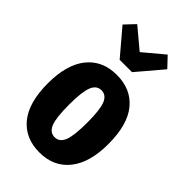

<svg xmlns="http://www.w3.org/2000/svg" viewBox="-247 -889 989 989"><g transform="rotate(45 247.0 -395.0)"><path d="M468 -265Q468 -130 409.5 -56.5Q351 17 247 17Q143 17 84.5 -54.5Q26 -126 26 -266Q26 -403 84.5 -475.5Q143 -548 247 -548Q351 -548 409.5 -477Q468 -406 468 -265ZM181 -266Q181 -170 196.5 -132Q212 -94 247 -94Q282 -94 297.5 -132.5Q313 -171 313 -265Q313 -360 297.5 -398Q282 -436 247 -436Q212 -436 196.5 -397.5Q181 -359 181 -266ZM358 -807 410 -752 292 -613H202L84 -752L136 -807L247 -714Z"/></g></svg>

Font: Fira Sans Extra Condensed
Style: Bold
Weight: 700
Width: 1
Designer: Carrois Corporate & Edenspiekermann AG
Foundry: Carrois Corporate GbR & Edenspiekermann AG
Version: Version 4.203